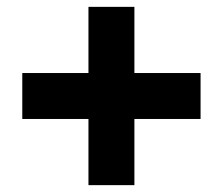

<svg xmlns="http://www.w3.org/2000/svg" viewBox="-20 -540 650 560"><path d="M45 -327H238V-520H372V-327H565V-193H372V0H238V-193H45Z"/></svg>

Font: Quantico
Style: Bold
Weight: 700
Designer: Matt Desmond
Foundry: MADtype
Version: Version 2.002